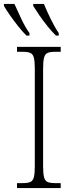

<svg xmlns="http://www.w3.org/2000/svg" viewBox="-43 -951 371 971"><path d="M43 0V-25H73Q97 -25 110 -30.5Q123 -36 128 -54Q133 -72 133 -109V-605Q133 -642 128 -660Q123 -678 110 -683.5Q97 -689 73 -689H43V-714H264V-689H235Q211 -689 198 -683.5Q185 -678 180 -660Q175 -642 175 -605V-109Q175 -72 180 -54Q185 -36 198 -30.5Q211 -25 235 -25H264V0ZM240 -771Q221 -789 198 -817.5Q175 -846 155.5 -874.5Q136 -903 125 -921V-931H179Q193 -897 214 -854Q235 -811 254 -784V-771ZM91 -771Q72 -789 49.5 -817.5Q27 -846 7 -874.5Q-13 -903 -23 -921V-931H30Q45 -897 65.5 -854Q86 -811 106 -784V-771Z"/></svg>

Font: Noto Serif SemiCondensed ExtraLight
Style: Regular
Weight: 200
Width: 4
Designer: Monotype Design Team
Foundry: Monotype Imaging Inc.
Version: Version 2.014